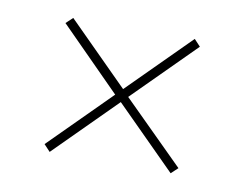

<svg xmlns="http://www.w3.org/2000/svg" viewBox="-46 -482 551 422"><g transform="rotate(10 230.0 -271.0)"><path d="M372 -135 357 -121 222 -256 87 -121 73 -136 207 -270 72 -406 87 -420 222 -285 358 -421 372 -406 236 -270Z"/></g></svg>

Font: Raleway Thin
Style: Italic
Weight: 100
Italic angle: -12°
Designer: Matt McInerney, Pablo Impallari, Rodrigo Fuenzalida
Foundry: Matt McInerney, Pablo Impallari, Rodrigo Fuenzalida
Version: Version 4.026